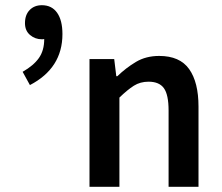

<svg xmlns="http://www.w3.org/2000/svg" viewBox="-20 -718 854 738"><path d="M324 0V-491H419L427 -425H431Q464 -457 502.5 -480Q541 -503 592 -503Q671 -503 707 -452.5Q743 -402 743 -308V0H628V-293Q628 -354 610 -379Q592 -404 551 -404Q519 -404 494.5 -388.5Q470 -373 439 -343V0ZM95 -391 67 -442Q109 -466 129.5 -495Q150 -524 150 -568Q147 -567 141 -567Q115 -567 95.5 -583.5Q76 -600 76 -629Q76 -661 94 -679.5Q112 -698 141 -698Q179 -698 199.5 -669Q220 -640 220 -587Q220 -456 95 -391Z"/></svg>

Font: CV Source Sans Light
Style: Bold
Weight: 600
Designer: Paul D. Hunt
Foundry: Adobe Systems Incorporated
Version: Version 3.001